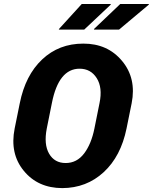

<svg xmlns="http://www.w3.org/2000/svg" viewBox="-20 -942 774 972"><path d="M382.8 -594.2Q276.9 -594.2 242.7 -420.4L216.8 -291.5Q201.2 -211.4 228.5 -164.1Q255.9 -116.7 312.5 -116.7Q369.1 -116.7 405.8 -165Q442.4 -213.4 458 -291.5L483.9 -420.4Q500 -498.5 469.7 -546.4Q439.5 -594.2 382.8 -594.2ZM294.9 10.3Q171.9 9.8 100.6 -77.1Q28.8 -164.1 54.2 -291.5L80.1 -419.4Q108.4 -561 193.4 -641.1Q278.3 -721.2 401.4 -721.2Q524.4 -721.7 597.7 -633.8Q671.4 -545.9 646.5 -419.4L620.6 -291.5Q591.8 -150.4 504.9 -70.3Q418 9.8 294.9 10.3ZM394 -921.9H540L541 -918.9L406.2 -792H278.8L277.8 -794.4ZM588.9 -921.9H732.9L733.9 -918.9L582.5 -792H456.5L455.6 -794.9Z"/></svg>

Font: Roboto-BlackItalic
Style: Italic
Weight: 900
Italic angle: -12°
Designer: Google
Version: Version 1.100141; 2013